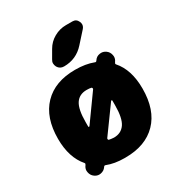

<svg xmlns="http://www.w3.org/2000/svg" viewBox="-184 -912 963 1033"><g transform="rotate(-30 297.5 -396.0)"><path d="M209 -256.8Q209 -253.9 211.4 -253.4Q213.9 -252.9 215.8 -254.9L332 -417Q334 -419.9 333 -423.3Q332 -426.8 329.1 -428.7Q317.4 -431.6 299.8 -431.6Q253.9 -431.6 231.4 -397.5Q209 -363.3 209 -284.2Q209 -266.6 209 -256.8ZM266.6 -151.4Q264.6 -148.4 265.6 -144.5Q266.6 -140.6 269.5 -139.6Q282.2 -136.7 299.8 -135.7Q344.7 -135.7 368.2 -169.9Q391.6 -204.1 391.6 -284.2Q391.6 -302.7 391.6 -312.5Q391.6 -315.4 389.2 -315.9Q386.7 -316.4 384.8 -314.5ZM185.5 -30.3Q179.7 -32.2 175.8 -27.3L173.8 -24.4Q162.1 -7.8 141.6 -3.9Q136.7 -2.9 131.8 -2.9Q117.2 -2.9 103.5 -12.7Q86.9 -24.4 83 -45.9Q82 -49.8 82 -54.7Q82 -70.3 91.8 -83L93.8 -86.9Q97.7 -91.8 93.8 -96.7Q35.2 -164.1 35.2 -280.3Q35.2 -412.1 105 -484.4Q174.8 -556.6 299.8 -556.6Q365.2 -556.6 413.1 -538.1Q418.9 -535.2 422.9 -540L425.8 -543.9Q437.5 -561.5 458 -564.5Q462.9 -565.4 466.8 -565.4Q482.4 -565.4 496.1 -555.7Q512.7 -543.9 516.6 -522.5Q517.6 -518.6 517.6 -513.7Q517.6 -498 507.8 -485.4L505.9 -481.4Q502 -476.6 505.9 -471.7Q564.5 -405.3 564.5 -288.1Q564.5 -155.3 494.6 -83.5Q424.8 -11.7 299.8 -11.7Q296.9 -11.7 293.9 -11.7Q232.4 -11.7 185.5 -30.3ZM258.8 -601.6Q233.4 -601.6 220.7 -623Q214.8 -634.8 214.8 -645.5Q214.8 -656.2 221.7 -667L250 -715.8Q269.5 -750 304.2 -769.5Q338.9 -789.1 377.9 -789.1H418Q442.4 -789.1 452.1 -766.6Q456.1 -757.8 456.1 -750Q456.1 -737.3 446.3 -725.6L385.7 -658.2Q335 -601.6 258.8 -601.6Z"/></g></svg>

Font: Gen Jyuu GothicX Heavy
Style: Bold
Weight: 900
Designer: [Source Han Sans]
Ryoko NISHIZUKA  (kana & ideographs); Paul D. Hunt (Latin, Greek & Cyrillic); Wenlong ZHANG  (bopomofo
Version: Version 1.002.20150607